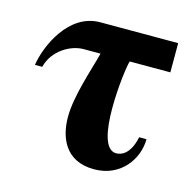

<svg xmlns="http://www.w3.org/2000/svg" viewBox="-78 -541 647 635"><g transform="rotate(15 246.0 -223.5)"><path d="M218 -361C202 -299 168 -204 168 -131C168 -64 195 14 296 14C388 14 438 -60 438 -127H413C400 -66 370 -56 353 -56C313 -56 302 -125 302 -197C302 -271 313 -349 318 -361H457V-461H190C83 -461 28 -336 18 -269H43C58 -329 117 -361 160 -361Z"/></g></svg>

Font: XITS
Style: Bold
Weight: 700
Designer: MicroPress Inc., with final additions and corrections provided by Coen Hoffman, Elsevier (retired)
Version: Version 1.107